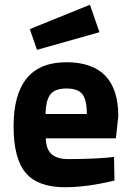

<svg xmlns="http://www.w3.org/2000/svg" viewBox="-20 -773 550 805"><path d="M264 -106Q357 -106 430 -112L458 -115L460 -16Q345 12 252 12Q139 12 88 -48Q37 -108 37 -243Q37 -512 258 -512Q476 -512 476 -286L466 -193H172Q173 -147 196.5 -126.5Q220 -106 264 -106ZM344 -295Q344 -355 325 -378.5Q306 -402 258.5 -402Q211 -402 191.5 -377.5Q172 -353 171 -295ZM105 -651 357 -753 397 -638 135 -564Z"/></svg>

Font: Titillium-CLs Web
Style: CLs-Bold
Weight: 700
Version: Version 1.002;PS 57.000;hotconv 1.0.70;makeotf.lib2.5.55311